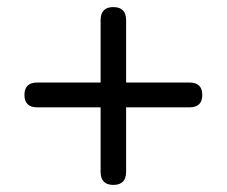

<svg xmlns="http://www.w3.org/2000/svg" viewBox="-20 -555 640 542"><path d="M300 -33Q264 -33 264 -70V-252H85Q49 -252 49 -287Q49 -322 85 -322H264V-498Q264 -535 300 -535Q336 -535 336 -498V-322H515Q551 -322 551 -287Q551 -252 515 -252H336V-70Q336 -33 300 -33Z"/></svg>

Font: Chiron GoRound TC
Style: Regular
Weight: 400
Designer: Ryoko NISHIZUKA 西塚涼子 (kana, bopomofo & ideographs); Paul D. Hunt (Latin, Greek & Cyrillic); Sandoll Communications 산돌커뮤니
Foundry: Adobe
Version: Version 1.000;hotconv 1.1.1;makeotfexe 2.6.0